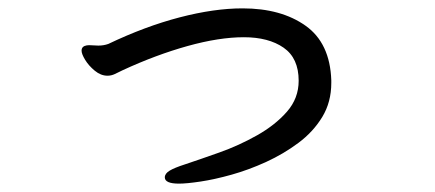

<svg xmlns="http://www.w3.org/2000/svg" viewBox="-20 -421 1040 459"><path d="M193 -313 215 -312Q228 -312 239 -316Q327 -358 409.5 -379.5Q492 -401 560 -401Q652 -401 710.5 -359.5Q769 -318 772 -229V-223Q772 -177 750.5 -141.5Q729 -106 693.5 -79.5Q658 -53 616.5 -34Q575 -15 534 -3.5Q493 8 459.5 13Q426 18 408 18Q374 18 374 3Q374 -6 385.5 -13Q397 -20 422 -28Q458 -40 504.5 -56.5Q551 -73 594.5 -97.5Q638 -122 666 -154Q694 -186 694 -228Q694 -282 658 -307Q622 -332 563 -332Q504 -332 428.5 -311Q353 -290 273 -253Q263 -248 254.5 -244Q246 -240 237 -240Q221 -240 206.5 -252Q192 -264 183.5 -278Q175 -292 175 -300Q175 -308 182 -311Q187 -313 193 -313Z"/></svg>

Font: Moon Stars Kai HW
Style: Bold
Weight: 700
Designer: GuiWonder
Version: Version 1.101